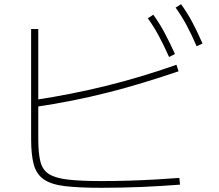

<svg xmlns="http://www.w3.org/2000/svg" viewBox="-20 -875 1040 913"><path d="M462 18Q354 18 288 10Q222 2 187.5 -22.5Q153 -47 140.5 -93Q128 -139 128 -214V-737H162V-214Q162 -147 172 -107Q182 -67 212.5 -47.5Q243 -28 303.5 -21Q364 -14 465 -14Q528 -14 593 -16Q658 -18 720 -21.5Q782 -25 833 -29L836 3Q796 6 750 9Q704 12 655 14Q606 16 557 17Q508 18 462 18ZM147 -400Q233 -413 316.5 -429.5Q400 -446 481.5 -466Q563 -486 647 -511Q731 -536 819 -567L829 -536Q654 -476 490.5 -434.5Q327 -393 151 -367ZM784 -604Q758 -662 734.5 -705.5Q711 -749 683 -788L709 -805Q740 -762 764 -716.5Q788 -671 812 -618ZM915 -655Q890 -713 866.5 -756.5Q843 -800 815 -839L841 -855Q872 -812 896 -766.5Q920 -721 943 -668Z"/></svg>

Font: M PLUS 2 ExtraLight
Style: Regular
Weight: 250
Designer: Coji Morishita
Foundry: UNDERFOREST DESIGN
Version: Version 1.001